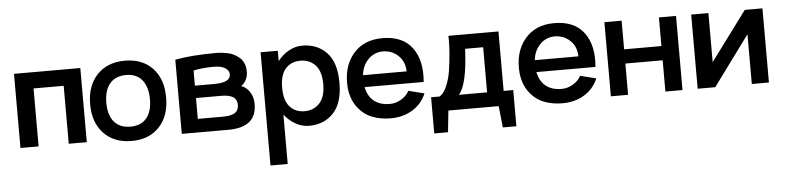

<svg xmlns="http://www.w3.org/2000/svg" viewBox="-41 -603 4109 1004"><g transform="rotate(-5 2014.0 -101.0)"><path d="M397.9 -389.2V0H303.2V-304.2H145V0H49.8V-389.2Z M632.8 14.2Q541 14.2 486.8 -42.5Q432.6 -99.1 432.6 -195.8Q432.6 -293 486.8 -350.1Q541 -407.2 632.8 -407.2Q725.1 -407.2 778.6 -350.1Q832 -293 831.5 -195.8Q831.5 -99.1 777.8 -42.5Q724.1 14.2 632.8 14.2ZM632.8 -61Q688 -61 717.3 -95.9Q746.6 -130.9 746.6 -195.8Q745.6 -261.2 716.6 -296.6Q687.5 -332 632.8 -332Q577.1 -332 547.4 -296.6Q517.6 -261.2 517.6 -195.8Q517.6 -130.9 547.4 -95.9Q577.1 -61 632.8 -61Z M896.5 0V-389.2Q981.4 -405.8 1115.7 -405.8Q1128.4 -405.8 1141.8 -404.3Q1155.3 -402.8 1173.1 -399.2Q1190.9 -395.5 1206.1 -387.5Q1221.2 -379.4 1234.6 -367.9Q1248 -356.4 1255.9 -337.6Q1263.7 -318.8 1263.7 -294.9Q1263.7 -270.5 1253.7 -251.5Q1243.7 -232.4 1227.5 -222.2Q1253.9 -213.4 1271.7 -186.8Q1289.6 -160.2 1289.6 -122.1Q1289.6 0 1141.6 0ZM986.8 -245.1H1088.9Q1173.8 -245.1 1173.8 -288.1Q1173.8 -305.7 1159.7 -316.9Q1145.5 -328.1 1128.7 -331.5Q1111.8 -335 1092.8 -335Q1063 -335 1036.6 -332.3Q1010.3 -329.6 998.5 -327.1L986.8 -324.2ZM986.8 -70.8H1116.7Q1134.8 -70.8 1148.2 -72.8Q1161.6 -74.7 1174.6 -80.1Q1187.5 -85.4 1194.6 -96.9Q1201.7 -108.4 1201.7 -125Q1201.7 -142.1 1194.6 -153.6Q1187.5 -165 1174.6 -170.7Q1161.6 -176.3 1148.2 -178.2Q1134.8 -180.2 1116.7 -180.2H986.8Z M1563.5 -404.8Q1642.6 -404.8 1691.9 -353Q1741.2 -301.3 1741.2 -194.8Q1741.2 -88.4 1691.9 -36.1Q1642.6 16.1 1563.5 16.1Q1527.3 16.1 1493.7 -2.7Q1460 -21.5 1434.6 -54.2V205.1H1344.2V-389.2H1434.6V-335Q1460 -367.7 1493.7 -386.2Q1527.3 -404.8 1563.5 -404.8ZM1547.4 -62Q1594.7 -62 1625.5 -94.7Q1656.2 -127.4 1656.2 -194.8Q1656.2 -261.7 1626 -294.4Q1595.7 -327.1 1547.4 -327.1Q1499 -327.1 1469.7 -294.7Q1440.4 -262.2 1440.4 -194.8Q1440.4 -127 1469.7 -94.5Q1499 -62 1547.4 -62Z M1870.1 -160.2Q1879.9 -111.8 1911.6 -86.4Q1943.4 -61 1994.1 -61Q2025.4 -61 2054 -77.9Q2082.5 -94.7 2096.2 -121.1L2179.2 -100.1Q2156.2 -45.9 2106.9 -15.9Q2057.6 14.2 1993.2 14.2Q1938 14.2 1894.5 -3.2Q1851.1 -20.5 1820.3 -60.5Q1789.6 -100.6 1782.2 -160.2Q1772.5 -269.5 1828.1 -338.4Q1883.8 -407.2 1984.4 -407.2Q2090.3 -407.2 2140.4 -340.3Q2190.4 -273.4 2180.2 -160.2ZM1982.4 -337.9Q1937 -337.9 1905 -306.2Q1873 -274.4 1867.2 -223.1H2096.2Q2095.7 -272.9 2063.2 -304.9Q2030.8 -336.9 1982.4 -337.9Z M2592.8 -77.1H2643.1V112.8H2571.8L2560.1 0H2295.9L2284.2 112.8H2211.9V-77.1H2256.8Q2278.8 -90.3 2294.7 -127.2Q2310.5 -164.1 2317.1 -207.5Q2323.7 -251 2327.1 -292.5Q2330.6 -334 2330.6 -361.3L2330.1 -389.2H2592.8ZM2505.9 -314H2411.1Q2403.3 -128.9 2357.9 -77.1H2505.9Z M2772 -160.2Q2781.7 -111.8 2813.5 -86.4Q2845.2 -61 2896 -61Q2927.2 -61 2955.8 -77.9Q2984.4 -94.7 2998 -121.1L3081.1 -100.1Q3058.1 -45.9 3008.8 -15.9Q2959.5 14.2 2895 14.2Q2839.8 14.2 2796.4 -3.2Q2752.9 -20.5 2722.2 -60.5Q2691.4 -100.6 2684.1 -160.2Q2674.3 -269.5 2730 -338.4Q2785.6 -407.2 2886.2 -407.2Q2992.2 -407.2 3042.2 -340.3Q3092.3 -273.4 3082 -160.2ZM2884.3 -337.9Q2838.9 -337.9 2806.9 -306.2Q2774.9 -274.4 2769 -223.1H2998Q2997.6 -272.9 2965.1 -304.9Q2932.6 -336.9 2884.3 -337.9Z M3435.1 -389.2H3524.9V0H3435.1V-164.1H3239.3V0H3148.9V-389.2H3239.3V-238.8H3435.1Z M3885.7 -389.2H3978.5V0H3888.7V-261.2L3696.8 0H3604.5V-389.2H3694.8V-131.8Z"/></g></svg>

Font: Neutral Grotesk
Style: Regular
Weight: 400
Designer: Nawras Khrais
Foundry: Nawras Khrais
Version: Version 1.000;PS 001.000;hotconv 1.0.88;makeotf.lib2.5.64775